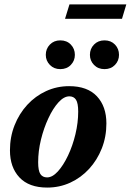

<svg xmlns="http://www.w3.org/2000/svg" viewBox="-20 -835 591 868"><path d="M292.5 -445.5Q375 -445.5 418 -399.8Q461 -354 461 -277Q461 -216.5 440.2 -164Q419.5 -111.5 382.8 -71.5Q346 -31.5 297.5 -9.2Q249 13 193.5 13Q111 13 68 -32.8Q25 -78.5 25 -155.5Q25 -216 45.8 -268.5Q66.5 -321 103.2 -361Q140 -401 188.5 -423.2Q237 -445.5 292.5 -445.5ZM193 -33Q217 -33 241.8 -60.2Q266.5 -87.5 287.5 -131.8Q308.5 -176 321 -228.2Q333.5 -280.5 333.5 -330.5Q333.5 -369 323.5 -384.2Q313.5 -399.5 293.5 -399.5Q269 -399.5 244.2 -372.2Q219.5 -345 198.8 -300.5Q178 -256 165.2 -204Q152.5 -152 152.5 -101.5Q152.5 -63.5 162.5 -48.2Q172.5 -33 193 -33ZM252.5 -522.5Q224 -522.5 205.5 -541.5Q187 -560.5 187 -587Q187 -614.5 205.5 -633.5Q224 -652.5 252.5 -652.5Q282 -652.5 300.2 -633.5Q318.5 -614.5 318.5 -587Q318.5 -560.5 300.2 -541.5Q282 -522.5 252.5 -522.5ZM452.5 -522.5Q423.5 -522.5 405 -541.5Q386.5 -560.5 386.5 -587Q386.5 -614.5 405 -633.5Q423.5 -652.5 452.5 -652.5Q481.5 -652.5 499.8 -633.5Q518 -614.5 518 -587Q518 -560.5 499.8 -541.5Q481.5 -522.5 452.5 -522.5ZM274 -750 294 -815H551L531.5 -750Z"/></svg>

Font: Newsreader 16pt
Style: Bold Italic
Weight: 700
Italic angle: -17°
Designer: Hugues Gentile
Foundry: Production Type
Version: Version 1.003; ttfautohint (v1.8.3)